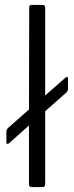

<svg xmlns="http://www.w3.org/2000/svg" viewBox="-20 -762 302 782"><path d="M257 -442V-399Q257 -392 249 -384L164 -309V-15Q164 -6 161 -3Q158 0 149 0H111Q104 0 101 -2.5Q98 -5 98 -12V-251L16 -178Q13 -176 10 -176Q6 -176 6 -183V-227Q6 -234 13 -241L98 -316L99 -730Q99 -737 101 -739.5Q103 -742 109 -742H154Q164 -742 164 -730V-373L247 -446Q257 -453 257 -442Z"/></svg>

Font: Libre Franklin Light
Style: Regular
Weight: 300
Designer: Pablo Impallari, Rodrigo Fuenzalida
Foundry: Impallari Type
Version: Version 1.002; ttfautohint (v1.5)